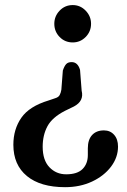

<svg xmlns="http://www.w3.org/2000/svg" viewBox="-20 -606 512 776"><path d="M310 -239.5Q320.5 -197.5 278.5 -175.5L242.5 -158Q191 -131.5 171.8 -95.8Q152.5 -60 152.5 -13Q152.5 41.5 179.8 70Q207 98.5 247.5 98.5Q292.5 98.5 313.8 77Q335 55.5 335 20.5V-6.5Q335 -41.5 352.2 -60.2Q369.5 -79 400 -79Q425.5 -79 441.2 -61.2Q457 -43.5 457 -13.5Q457 30 428.8 67.5Q400.5 105 352 127.8Q303.5 150.5 243 150.5Q143.5 150.5 88.8 105.5Q34 60.5 34 -21Q34 -83.5 66.2 -130Q98.5 -176.5 176.5 -200L203 -209Q216.5 -213 221.2 -222Q226 -231 228 -243.5L234 -321Q240 -339 247.5 -347Q255 -355 269.5 -355Q294.5 -355 303.5 -323.5ZM274 -585.5Q304.5 -585.5 326.2 -563Q348 -540.5 348 -510Q348 -478.5 326.2 -456.5Q304.5 -434.5 274 -434.5Q242.5 -434.5 221 -456.5Q199.5 -478.5 199.5 -510Q199.5 -540.5 221 -563Q242.5 -585.5 274 -585.5Z"/></svg>

Font: Fraunces 9pt SuperSoft
Style: Regular
Weight: 400
Version: Version 1.000;[b76b70a41]